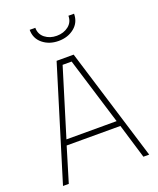

<svg xmlns="http://www.w3.org/2000/svg" viewBox="-166 -1023 924 1122"><g transform="rotate(-20 296.0 -462.0)"><path d="M28 0 243 -700H349L564 0H528L463 -215H129L64 0ZM268 -666 140 -249H452L324 -666ZM157 -924H192Q192 -884 222 -860.5Q252 -837 295 -837Q338 -837 368 -860.5Q398 -884 398 -924H433Q433 -870 393 -837.5Q353 -805 295 -805Q237 -805 197 -837.5Q157 -870 157 -924Z"/></g></svg>

Font: Titillium Web[RUS by Daymarius]
Style: Regular
Weight: 200
Designer: Cyrillization by Daymarius
Foundry: Cyrillization by Daymarius
Version: Version 1.002 September 11, 2018